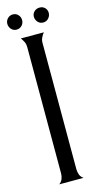

<svg xmlns="http://www.w3.org/2000/svg" viewBox="-148 -834 443 870"><g transform="rotate(-15 73.0 -399.0)"><path d="M36.1 -639.6Q36.1 -652.3 30.8 -663.3Q25.4 -674.3 18.1 -683.6H126Q118.7 -674.3 113.3 -663.3Q107.9 -652.3 107.9 -639.6V-46.4Q107.9 -33.2 112.5 -20.5Q117.2 -7.8 129.4 0H15.1Q26.9 -8.3 31.5 -20.8Q36.1 -33.2 36.1 -46.4ZM100.6 -763.2Q100.6 -777.3 110.8 -787.1Q121.1 -796.9 136.2 -796.9Q151.4 -796.9 160.9 -787.1Q170.4 -777.3 170.4 -763.2Q170.4 -749 160.4 -738Q150.4 -727.1 135.3 -727.1Q120.1 -727.1 110.4 -738Q100.6 -749 100.6 -763.2ZM-23.9 -763.2Q-23.9 -777.3 -13.9 -787.8Q-3.9 -798.3 11.2 -798.3Q25.9 -798.3 35.6 -787.8Q45.4 -777.3 45.4 -763.2Q45.4 -748 35.4 -737.5Q25.4 -727.1 10.3 -727.1Q-4.4 -727.1 -14.2 -738Q-23.9 -749 -23.9 -763.2Z"/></g></svg>

Font: XAYAX
Style: Regular
Weight: 400
Designer: Peter Wiegel
Foundry: Peter Wiegel
Version: Version 1.000 2009 initial release